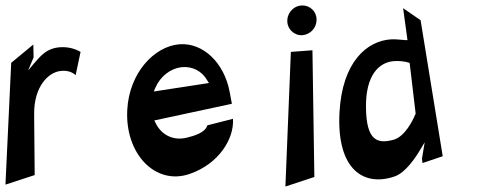

<svg xmlns="http://www.w3.org/2000/svg" viewBox="-41 -719 1801 703"><path d="M-21 -43 86 -78 84 -301C83 -402 136 -454 180 -459C209 -463 227 -452 236 -444L254 -529C245 -534 218 -549 178 -546C130 -542 109 -516 83 -486L62 -461L82 -509L81 -556L0 -489Z M425 -317C416 -157 527 -39 653 -82C761 -119 817 -212 812 -284L718 -260C711 -233 668 -221 643 -215C596 -203 552 -223 530 -266L524 -278L808 -339L800 -382C780 -490 702 -563 617 -557C523 -550 432 -451 425 -317ZM522 -384 528 -398C546 -439 582 -468 624 -473C663 -477 698 -459 717 -426L724 -415Z M1004 -36 1110 -71 1103 -535 1024 -529ZM1011 -646C1009 -614 1035 -589 1065 -590C1095 -592 1119 -617 1118 -648C1118 -677 1094 -699 1067 -699C1039 -700 1013 -677 1011 -646Z M1202 -307C1191 -98 1291 -34 1404 -73C1444 -87 1480 -141 1499 -173L1514 -198L1504 -138L1506 -122L1580 -147L1499 -645L1435 -689L1451 -572H1445C1428 -573 1407 -576 1392 -575C1302 -570 1212 -492 1202 -307ZM1299 -327C1298 -446 1348 -490 1399 -495C1419 -497 1441 -494 1455 -490L1459 -488L1481 -302L1479 -299C1470 -277 1441 -218 1399 -207C1342 -192 1300 -202 1299 -327Z"/></svg>

Font: Charger Slice
Style: Regular
Weight: 400
Designer: Jasper
Foundry: Cannot Into Space Fonts
Version: Version 1.1